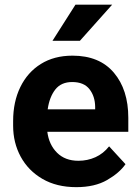

<svg xmlns="http://www.w3.org/2000/svg" viewBox="-20 -770 580 800"><path d="M297.9 9.8Q215.8 9.8 156.7 -24.7Q97.7 -59.1 66.2 -117.2Q34.7 -175.3 34.7 -246.1V-265.6Q34.7 -345.7 64.7 -407.2Q94.7 -468.8 150.1 -503.4Q205.6 -538.1 282.2 -538.1Q394.5 -538.1 454.6 -467Q514.6 -396 514.6 -279.3V-220.7H177.2Q184.1 -167 217.8 -133.5Q251.5 -100.1 306.6 -100.1Q344.7 -100.1 377.7 -115Q410.6 -129.9 434.6 -160.2L502.9 -85.9Q478 -49.8 426.5 -20Q375 9.8 297.9 9.8ZM280.8 -428.2Q234.9 -428.2 210.4 -397Q186 -365.7 178.7 -314.5H376.5V-325.2Q376 -368.7 352.8 -398.4Q329.6 -428.2 280.8 -428.2ZM198.7 -600.1 294.4 -750.5H447.3L313 -600.1Z"/></svg>

Font: Vazirmatn UI FD
Style: Bold
Weight: 700
Designer: Saber Rastikerdar
Foundry: Saber Rastikerdar
Version: Version 33.003